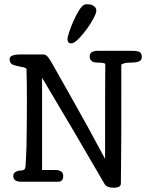

<svg xmlns="http://www.w3.org/2000/svg" viewBox="-20 -871 684 899"><path d="M431 -821Q431 -810 419 -787Q407 -764 390 -740Q373 -716 354.5 -696Q336 -676 323 -670Q317 -668 313 -668Q296 -668 296 -688Q296 -697 304.5 -722.5Q313 -748 325 -775Q337 -802 351 -824Q365 -846 376 -849Q381 -851 384 -851Q387 -851 391 -851Q407 -851 419 -843Q431 -835 431 -821ZM473 -570Q473 -578 436 -578Q400 -578 400 -607Q400 -633 438 -633H597Q623 -633 633.5 -627.5Q644 -622 644 -605Q644 -589 631 -583.5Q618 -578 593 -578Q559 -578 548 -568Q549 -216 546 -12Q546 8 512 8Q480 8 470 -9Q321 -266 177 -507Q177 -507 177 -75H243Q254 -75 265 -69Q276 -63 276 -47Q276 -20 251 -20H81Q42 -20 42 -47Q42 -61 53 -66Q63 -72 70 -72Q84 -72 92 -76Q99 -80 100 -97Q103 -155 104 -182Q108 -427 104 -547Q104 -554 80 -558Q56 -562 40 -568Q25 -575 25 -595Q25 -616 77 -616H180Q194 -616 201 -608Q208 -601 220 -581Q306 -428 320 -404Q385 -290 472 -127Q472 -547 473 -570Z"/></svg>

Font: Scratch Savers
Style: Book
Weight: 400
Designer: Pablo Impallari, Rodrigo Fuenzalida, Brenda Gallo
Foundry: Pablo Impallari, Rodrigo Fuenzalida, Brenda Gallo
Version: Version 4.0b1